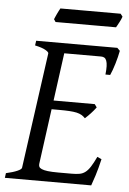

<svg xmlns="http://www.w3.org/2000/svg" viewBox="-54 -807 570 848"><g transform="rotate(5 231.0 -383.5)"><path d="M418 -119.1Q408.2 -76.7 398.2 -45.4Q388.2 -14.2 382.8 0H0L2.9 -21Q33.7 -27.8 52.2 -35.9Q70.8 -43.9 71.8 -50.8L143.1 -564Q144 -569.8 128.9 -578.6Q113.8 -587.4 82 -594.2L85 -615.2H444.8L457 -603Q454.6 -590.3 450.9 -575.2Q447.3 -560.1 442.6 -544.9Q438 -529.8 433.1 -516.1Q428.2 -502.4 423.8 -493.2H402.8Q405.3 -515.6 404.8 -530.5Q404.3 -545.4 400.9 -554.4Q397.5 -563.5 391.6 -567.1Q385.7 -570.8 377 -570.8H213.4L184.6 -358.9H367.2L377 -345.2Q372.1 -338.4 366 -331.1Q359.9 -323.7 353.3 -316.7Q346.7 -309.6 340.3 -303.5Q334 -297.4 329.1 -293Q321.3 -301.3 312.5 -306.4Q303.7 -311.5 290.8 -314.5Q277.8 -317.4 259 -318.6Q240.2 -319.8 212.9 -319.8H179.2L146 -75.2Q145 -67.9 147.5 -62.3Q149.9 -56.6 159.2 -52.5Q168.5 -48.3 186 -46.1Q203.6 -43.9 232.9 -43.9H292Q312.5 -43.9 326.7 -46.4Q340.8 -48.8 352.3 -57.4Q363.8 -65.9 374.5 -82.5Q385.3 -99.1 398.9 -127.9ZM455.6 -754.4Q454.1 -749 450.9 -742.2Q447.8 -735.4 444.1 -728.5Q440.4 -721.7 437 -715.3Q433.6 -709 431.2 -705.1H163.1L155.3 -716.8Q157.2 -721.7 160.2 -728.3Q163.1 -734.9 166.3 -741.7Q169.4 -748.5 172.9 -755.1Q176.3 -761.7 179.2 -766.6H446.3Z"/></g></svg>

Font: Gentium Plus Afr
Style: Italic
Weight: 400
Italic angle: -8°
Designer: J. Victor Gaultney, Annie Olsen, Iska Routamaa, Becca Hirsbrunner
Foundry: SIL International
Version: Version 5.000